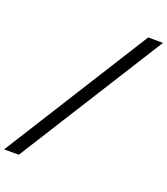

<svg xmlns="http://www.w3.org/2000/svg" viewBox="-283 -856 1028 1180"><g transform="rotate(20 231.0 -265.5)"><path d="M-116.2 209.5 480.5 -739.7H577.6L-20 209.5Z"/></g></svg>

Font: HK Grotesk SmBold Legacy Italic
Style: Regular
Weight: 600
Italic angle: -13°
Designer: Alfredo Marco Pradil
Foundry: Hanken Design Co.
Version: Version 2.022;PS 002.022;hotconv 1.0.88;makeotf.lib2.5.64775